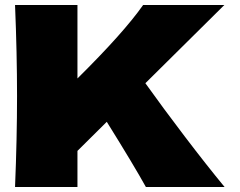

<svg xmlns="http://www.w3.org/2000/svg" viewBox="-20 -746 956 766"><path d="M562 0Q515 -85 406 -260L289 -144V0H40Q48 -194 48 -363Q48 -532 40 -726H289V-433Q473 -615 551 -726H875L560 -414Q630 -316 717.5 -201Q805 -86 876 0Z"/></svg>

Font: Dela Gothic One
Style: Regular
Weight: 400
Designer: aratakana
Foundry: aratakana
Version: Version 1.004